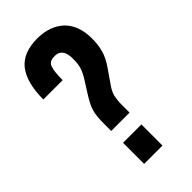

<svg xmlns="http://www.w3.org/2000/svg" viewBox="-220 -758 817 817"><g transform="rotate(-45 188.0 -349.5)"><path d="M128.9 -241.2Q128.9 -287.1 135.7 -311.5Q138.7 -324.2 147 -341.3Q155.3 -358.4 168.9 -379.9L204.1 -435.5Q211.9 -448.2 217.3 -459.5Q222.7 -470.7 225.6 -480.5Q231.4 -500 231.4 -531.2Q231.4 -571.3 211.9 -585.9Q203.1 -593.8 183.6 -593.8Q151.4 -593.8 144.5 -572.3Q135.7 -550.8 135.7 -497.1H19.5Q19.5 -597.7 59.6 -649.4Q99.6 -699.2 184.6 -699.2Q259.8 -699.2 305.7 -656.2Q349.6 -612.3 349.6 -534.2Q349.6 -496.1 340.8 -464.8Q332 -432.6 304.7 -394.5L265.6 -337.9Q249 -314.5 244.1 -293.9Q242.2 -284.2 240.7 -271.5Q239.3 -258.8 239.3 -242.2V-198.2H128.9ZM128.9 -127H239.3V0H128.9Z"/></g></svg>

Font: Dinish Condensed
Style: Bold
Weight: 700
Width: 3
Designer: Bert Driehuis
Foundry: Playbeing
Version: Version 3.006; git-39231f3c-release